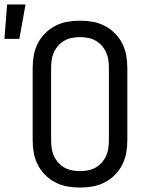

<svg xmlns="http://www.w3.org/2000/svg" viewBox="-60 -836 680 864"><path d="M300 8Q271 8 243 3Q215 -2 189.5 -15Q164 -28 143.5 -48.5Q123 -69 110 -94.5Q97 -120 92 -148Q87 -176 87 -205V-530Q87 -559 92 -587Q97 -615 110 -640.5Q123 -666 143.5 -686.5Q164 -707 189.5 -720Q215 -733 243 -738Q271 -743 300 -743Q329 -743 357 -738Q385 -733 410.5 -720Q436 -707 456.5 -686.5Q477 -666 490 -640.5Q503 -615 508 -587Q513 -559 513 -530V-205Q513 -176 508 -148Q503 -120 490 -94.5Q477 -69 456.5 -48.5Q436 -28 410.5 -15Q385 -2 357 3Q329 8 300 8ZM300 -66Q318 -66 336 -69.5Q354 -73 369.5 -81.5Q385 -90 397.5 -104Q410 -118 417.5 -134.5Q425 -151 427.5 -169Q430 -187 430 -205V-530Q430 -548 427.5 -566Q425 -584 417.5 -600.5Q410 -617 397.5 -631Q385 -645 369.5 -653.5Q354 -662 336 -665.5Q318 -669 300 -669Q282 -669 264 -665.5Q246 -662 230.5 -653.5Q215 -645 202.5 -631Q190 -617 182.5 -600.5Q175 -584 172.5 -566Q170 -548 170 -530V-205Q170 -187 172.5 -169Q175 -151 182.5 -134.5Q190 -118 202.5 -104Q215 -90 230.5 -81.5Q246 -73 264 -69.5Q282 -66 300 -66ZM-40 -661 -28 -816H55L27 -661Z"/></svg>

Font: Iosevka Etoile
Style: Regular
Weight: 400
Designer: Belleve Invis
Foundry: Belleve Invis
Version: Version 33.2.4